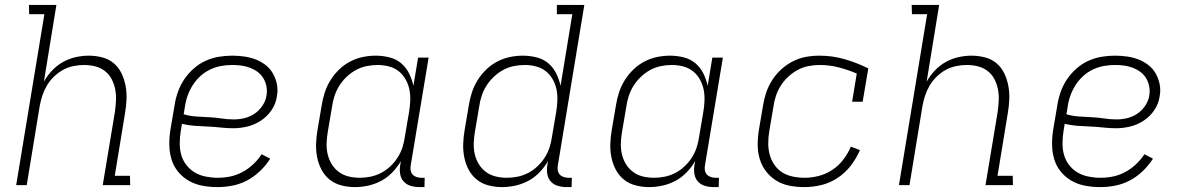

<svg xmlns="http://www.w3.org/2000/svg" viewBox="-20 -755 4840 783"><path d="M46 0 161 -697H99L98 -735H210L159 -422Q173 -447 193 -468Q213 -489 237.5 -502.5Q262 -516 289 -522Q316 -528 342 -528Q370 -528 397 -521Q424 -514 444 -497Q464 -480 475.5 -456Q487 -432 492 -405.5Q497 -379 496 -351Q495 -323 490 -294L448 -38H510L511 0H399L449 -301Q452 -324 453 -347Q454 -370 449.5 -392Q445 -414 435 -433Q425 -452 407.5 -465.5Q390 -479 368 -484.5Q346 -490 323 -490Q302 -490 279.5 -485.5Q257 -481 237 -470Q217 -459 200 -442.5Q183 -426 171.5 -406.5Q160 -387 153 -366Q146 -345 142 -323L89 0Z M867 8Q836 8 806 2.5Q776 -3 750.5 -17.5Q725 -32 706.5 -54.5Q688 -77 679.5 -105Q671 -133 670.5 -164Q670 -195 675 -226L692 -326Q696 -353 705.5 -380Q715 -407 731 -431Q747 -455 769.5 -475Q792 -495 818.5 -507Q845 -519 872.5 -523.5Q900 -528 927 -528Q952 -528 976.5 -524.5Q1001 -521 1023 -512.5Q1045 -504 1063.5 -489.5Q1082 -475 1093.5 -454.5Q1105 -434 1109.5 -410Q1114 -386 1109 -361Q1105 -332 1087.5 -306Q1070 -280 1044 -263Q1018 -246 989 -239Q960 -232 932 -232Q905 -232 879 -235Q853 -238 826 -239Q799 -240 773 -242Q747 -244 722 -250L717 -219Q713 -195 713 -170Q713 -145 719.5 -122.5Q726 -100 740.5 -81.5Q755 -63 774.5 -51.5Q794 -40 818.5 -35Q843 -30 867 -30Q893 -30 918 -35Q943 -40 967 -52.5Q991 -65 1011.5 -84Q1032 -103 1047 -126L1082 -108Q1065 -81 1040.5 -57.5Q1016 -34 987.5 -19Q959 -4 928 2Q897 8 867 8ZM934 -268Q956 -268 978 -273.5Q1000 -279 1019 -292Q1038 -305 1051 -325Q1064 -345 1067 -366Q1070 -385 1066.5 -403Q1063 -421 1054 -436Q1045 -451 1031 -461.5Q1017 -472 1000 -478.5Q983 -485 965 -487.5Q947 -490 928 -490Q905 -490 882 -486Q859 -482 837 -471.5Q815 -461 797 -444.5Q779 -428 766 -407.5Q753 -387 745 -364.5Q737 -342 734 -319L729 -289Q753 -282 779 -280Q805 -278 831 -277Q857 -276 882.5 -272Q908 -268 934 -268Z M1427 8Q1399 8 1372 1Q1345 -6 1324.5 -22.5Q1304 -39 1291.5 -62.5Q1279 -86 1273.5 -113Q1268 -140 1269 -168.5Q1270 -197 1275 -226L1292 -326Q1296 -352 1304.5 -378Q1313 -404 1327.5 -427.5Q1342 -451 1362.5 -471Q1383 -491 1408 -504Q1433 -517 1459.5 -522.5Q1486 -528 1512 -528Q1541 -528 1568.5 -521Q1596 -514 1616 -497Q1636 -480 1648 -456Q1660 -432 1666 -405L1685 -520H1728L1655 -81Q1653 -71 1654.5 -61Q1656 -51 1662 -44Q1668 -37 1677.5 -33.5Q1687 -30 1698 -30H1712L1711 8H1691Q1672 8 1655 3Q1638 -2 1626.5 -14.5Q1615 -27 1612 -45Q1609 -63 1612 -81L1615 -98Q1601 -74 1580.5 -52.5Q1560 -31 1534.5 -17.5Q1509 -4 1481.5 2Q1454 8 1427 8ZM1447 -30Q1469 -30 1491 -34.5Q1513 -39 1533.5 -49.5Q1554 -60 1571.5 -76.5Q1589 -93 1601.5 -112.5Q1614 -132 1621 -153.5Q1628 -175 1631 -197L1648 -297Q1652 -320 1653 -344Q1654 -368 1649.5 -390Q1645 -412 1634 -431.5Q1623 -451 1606 -464.5Q1589 -478 1566.5 -484Q1544 -490 1520 -490Q1498 -490 1475.5 -485.5Q1453 -481 1432.5 -470Q1412 -459 1394 -442Q1376 -425 1363.5 -405Q1351 -385 1344 -363Q1337 -341 1334 -319L1317 -219Q1313 -196 1312 -172.5Q1311 -149 1316 -127Q1321 -105 1332.5 -86Q1344 -67 1361.5 -54Q1379 -41 1401 -35.5Q1423 -30 1447 -30Z M2027 8Q1999 8 1972 1Q1945 -6 1924.5 -22.5Q1904 -39 1891.5 -62.5Q1879 -86 1873.5 -113Q1868 -140 1869 -168.5Q1870 -197 1875 -226L1892 -326Q1896 -352 1904.5 -378Q1913 -404 1927.5 -427.5Q1942 -451 1962.5 -471Q1983 -491 2008 -504Q2033 -517 2059.5 -522.5Q2086 -528 2112 -528Q2141 -528 2168.5 -521Q2196 -514 2216 -497Q2236 -480 2248 -456Q2260 -432 2266 -405L2314 -697H2251V-735H2363L2255 -81Q2253 -71 2254.5 -61Q2256 -51 2262 -44Q2268 -37 2277.5 -33.5Q2287 -30 2298 -30H2312L2311 8H2291Q2272 8 2255 3Q2238 -2 2226.5 -14.5Q2215 -27 2212 -45Q2209 -63 2212 -81L2215 -98Q2201 -74 2180.5 -52.5Q2160 -31 2134.5 -17.5Q2109 -4 2081.5 2Q2054 8 2027 8ZM2047 -30Q2069 -30 2091 -34.5Q2113 -39 2133.5 -49.5Q2154 -60 2171.5 -76.5Q2189 -93 2201.5 -112.5Q2214 -132 2221 -153.5Q2228 -175 2231 -197L2248 -297Q2252 -320 2253 -344Q2254 -368 2249.5 -390Q2245 -412 2234 -431.5Q2223 -451 2206 -464.5Q2189 -478 2166.5 -484Q2144 -490 2120 -490Q2098 -490 2075.5 -485.5Q2053 -481 2032.5 -470Q2012 -459 1994 -442Q1976 -425 1963.5 -405Q1951 -385 1944 -363Q1937 -341 1934 -319L1917 -219Q1913 -196 1912 -172.5Q1911 -149 1916 -127Q1921 -105 1932.5 -86Q1944 -67 1961.5 -54Q1979 -41 2001 -35.5Q2023 -30 2047 -30Z M2627 8Q2599 8 2572 1Q2545 -6 2524.5 -22.5Q2504 -39 2491.5 -62.5Q2479 -86 2473.5 -113Q2468 -140 2469 -168.5Q2470 -197 2475 -226L2492 -326Q2496 -352 2504.5 -378Q2513 -404 2527.5 -427.5Q2542 -451 2562.5 -471Q2583 -491 2608 -504Q2633 -517 2659.5 -522.5Q2686 -528 2712 -528Q2741 -528 2768.5 -521Q2796 -514 2816 -497Q2836 -480 2848 -456Q2860 -432 2866 -405L2885 -520H2928L2855 -81Q2853 -71 2854.5 -61Q2856 -51 2862 -44Q2868 -37 2877.5 -33.5Q2887 -30 2898 -30H2912L2911 8H2891Q2872 8 2855 3Q2838 -2 2826.5 -14.5Q2815 -27 2812 -45Q2809 -63 2812 -81L2815 -98Q2801 -74 2780.5 -52.5Q2760 -31 2734.5 -17.5Q2709 -4 2681.5 2Q2654 8 2627 8ZM2647 -30Q2669 -30 2691 -34.5Q2713 -39 2733.5 -49.5Q2754 -60 2771.5 -76.5Q2789 -93 2801.5 -112.5Q2814 -132 2821 -153.5Q2828 -175 2831 -197L2848 -297Q2852 -320 2853 -344Q2854 -368 2849.5 -390Q2845 -412 2834 -431.5Q2823 -451 2806 -464.5Q2789 -478 2766.5 -484Q2744 -490 2720 -490Q2698 -490 2675.5 -485.5Q2653 -481 2632.5 -470Q2612 -459 2594 -442Q2576 -425 2563.5 -405Q2551 -385 2544 -363Q2537 -341 2534 -319L2517 -219Q2513 -196 2512 -172.5Q2511 -149 2516 -127Q2521 -105 2532.5 -86Q2544 -67 2561.5 -54Q2579 -41 2601 -35.5Q2623 -30 2647 -30Z M3260 8Q3230 8 3200.5 2.5Q3171 -3 3146.5 -18Q3122 -33 3104.5 -55.5Q3087 -78 3078.5 -106Q3070 -134 3070 -164.5Q3070 -195 3075 -226L3092 -326Q3096 -352 3105 -378.5Q3114 -405 3129.5 -429Q3145 -453 3166.5 -472.5Q3188 -492 3213.5 -505Q3239 -518 3266.5 -523Q3294 -528 3321 -528Q3375 -528 3425 -513.5Q3475 -499 3521 -476L3498 -340H3455L3474 -455Q3439 -470 3401 -480Q3363 -490 3322 -490Q3300 -490 3277 -485.5Q3254 -481 3233.5 -470Q3213 -459 3195 -442.5Q3177 -426 3164 -405.5Q3151 -385 3144 -363Q3137 -341 3134 -319L3117 -219Q3113 -195 3113 -170.5Q3113 -146 3119 -124Q3125 -102 3138 -83Q3151 -64 3170 -52Q3189 -40 3213 -35Q3237 -30 3261 -30Q3290 -30 3319 -37.5Q3348 -45 3374 -62Q3400 -79 3419 -104Q3438 -129 3450 -157L3487 -143Q3473 -110 3450 -80Q3427 -50 3396 -29.5Q3365 -9 3330 -0.5Q3295 8 3260 8Z M3646 0 3761 -697H3699L3698 -735H3810L3759 -422Q3773 -447 3793 -468Q3813 -489 3837.5 -502.5Q3862 -516 3889 -522Q3916 -528 3942 -528Q3970 -528 3997 -521Q4024 -514 4044 -497Q4064 -480 4075.5 -456Q4087 -432 4092 -405.5Q4097 -379 4096 -351Q4095 -323 4090 -294L4048 -38H4110L4111 0H3999L4049 -301Q4052 -324 4053 -347Q4054 -370 4049.5 -392Q4045 -414 4035 -433Q4025 -452 4007.5 -465.5Q3990 -479 3968 -484.5Q3946 -490 3923 -490Q3902 -490 3879.5 -485.5Q3857 -481 3837 -470Q3817 -459 3800 -442.5Q3783 -426 3771.5 -406.5Q3760 -387 3753 -366Q3746 -345 3742 -323L3689 0Z M4467 8Q4436 8 4406 2.5Q4376 -3 4350.5 -17.5Q4325 -32 4306.5 -54.5Q4288 -77 4279.5 -105Q4271 -133 4270.5 -164Q4270 -195 4275 -226L4292 -326Q4296 -353 4305.5 -380Q4315 -407 4331 -431Q4347 -455 4369.5 -475Q4392 -495 4418.5 -507Q4445 -519 4472.5 -523.5Q4500 -528 4527 -528Q4552 -528 4576.5 -524.5Q4601 -521 4623 -512.5Q4645 -504 4663.5 -489.5Q4682 -475 4693.5 -454.5Q4705 -434 4709.5 -410Q4714 -386 4709 -361Q4705 -332 4687.5 -306Q4670 -280 4644 -263Q4618 -246 4589 -239Q4560 -232 4532 -232Q4505 -232 4479 -235Q4453 -238 4426 -239Q4399 -240 4373 -242Q4347 -244 4322 -250L4317 -219Q4313 -195 4313 -170Q4313 -145 4319.5 -122.5Q4326 -100 4340.5 -81.5Q4355 -63 4374.5 -51.5Q4394 -40 4418.5 -35Q4443 -30 4467 -30Q4493 -30 4518 -35Q4543 -40 4567 -52.5Q4591 -65 4611.5 -84Q4632 -103 4647 -126L4682 -108Q4665 -81 4640.5 -57.5Q4616 -34 4587.5 -19Q4559 -4 4528 2Q4497 8 4467 8ZM4534 -268Q4556 -268 4578 -273.5Q4600 -279 4619 -292Q4638 -305 4651 -325Q4664 -345 4667 -366Q4670 -385 4666.5 -403Q4663 -421 4654 -436Q4645 -451 4631 -461.5Q4617 -472 4600 -478.5Q4583 -485 4565 -487.5Q4547 -490 4528 -490Q4505 -490 4482 -486Q4459 -482 4437 -471.5Q4415 -461 4397 -444.5Q4379 -428 4366 -407.5Q4353 -387 4345 -364.5Q4337 -342 4334 -319L4329 -289Q4353 -282 4379 -280Q4405 -278 4431 -277Q4457 -276 4482.5 -272Q4508 -268 4534 -268Z"/></svg>

Font: Iosevka Etoile Extralight
Style: Italic
Weight: 200
Italic angle: -9°
Designer: Belleve Invis
Foundry: Belleve Invis
Version: Version 22.1.2; ttfautohint (v1.8.4)